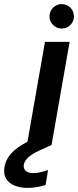

<svg xmlns="http://www.w3.org/2000/svg" viewBox="-108 -706 382 935"><path d="M23 0 111 -502H231L143 0ZM193 -567Q168 -567 150.5 -584.5Q133 -602 133 -626Q133 -651 150.5 -668.5Q168 -686 192 -686Q218 -686 235 -668.5Q252 -651 252 -626Q252 -602 235 -584.5Q218 -567 193 -567ZM26 209Q-9 209 -36.5 198Q-64 187 -78 164.5Q-92 142 -86 106Q-81 79 -64.5 55Q-48 31 -14.5 8Q19 -15 74 -37L126 -57L143 0L86 26Q47 44 29.5 60.5Q12 77 8 95Q5 115 17 126Q29 137 54 137Q69 137 87.5 133Q106 129 126 122L114 195Q94 201 71.5 205Q49 209 26 209Z"/></svg>

Font: DM Sans 16pt SemiBold
Style: Italic
Weight: 600
Italic angle: -10°
Version: Version 4.004;gftools[0.9.30]